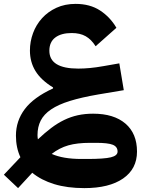

<svg xmlns="http://www.w3.org/2000/svg" viewBox="-47 -664 755 988"><path d="M-27 235 58 145Q35 96 35 34Q35 -42 80.5 -102.5Q126 -163 226 -209V-214Q164 -252 135.5 -298.5Q107 -345 107 -404Q107 -450 123 -493.5Q139 -537 169.5 -570.5Q200 -604 243.5 -624Q287 -644 342 -644Q416 -644 468 -610Q520 -576 552 -521L445 -426Q423 -461 394 -477.5Q365 -494 322 -494Q268 -494 237.5 -471Q207 -448 207 -403Q207 -311 356 -311Q384 -311 416 -314Q448 -317 487 -324L567 -338L590 -200L459 -178Q372 -163 312.5 -144.5Q253 -126 216 -101Q179 -76 162.5 -43.5Q146 -11 146 31Q146 36 146.5 42Q147 48 148 53Q183 20 216 -5Q249 -30 283 -46.5Q317 -63 353.5 -71Q390 -79 432 -79Q539 -79 598.5 -28Q658 23 658 116Q658 205 586.5 254.5Q515 304 387 304Q299 304 232 283.5Q165 263 119 225L46 304ZM417 71Q350 71 304.5 84Q259 97 219 128Q277 154 372 154H402Q489 154 523.5 145.5Q558 137 558 116Q558 91 533.5 81Q509 71 447 71Z"/></svg>

Font: IBM Plex Sans Arabic
Style: Bold
Weight: 700
Designer: Mike Abbink, Paul van der Laan, Pieter van Rosmalen, Wael Morcos, Khajak Apelian
Foundry: Bold Monday
Version: Version 1.2